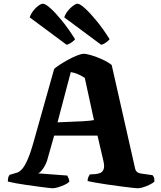

<svg xmlns="http://www.w3.org/2000/svg" viewBox="-20 -1008 864 1028"><path d="M261 0Q257 0 235.5 -2.5Q214 -5 184.5 -9Q155 -13 123 -17.5Q91 -22 64 -27Q37 -32 22 -36Q22 -63 32 -72L49 -77Q59 -80 71 -83.5Q83 -87 97 -101.5Q111 -116 127.5 -153Q144 -190 163 -259L270 -639Q278 -647 298.5 -660.5Q319 -674 344.5 -688Q370 -702 393 -711Q416 -720 429 -720Q443 -720 471 -711.5Q499 -703 528.5 -689.5Q558 -676 578 -660L704 -103Q709 -83 734 -79L797 -70Q801 -64 803.5 -60Q806 -56 807 -36Q799 -28 782 -19.5Q765 -11 747 -5.5Q729 0 716 0Q710 0 684.5 -3Q659 -6 623.5 -10.5Q588 -15 551.5 -20.5Q515 -26 487 -31Q459 -36 449 -39Q449 -53 454.5 -62.5Q460 -72 460 -74L492 -76Q503 -77 515.5 -81.5Q528 -86 534.5 -101Q541 -116 533 -149L502 -282H270L232 -148Q224 -124 209 -103Q194 -82 183 -80L340 -68Q341 -65 346 -56Q351 -47 351 -35Q344 -27 327 -19Q310 -11 291.5 -5.5Q273 0 261 0ZM288 -353Q369 -356 416.5 -358.5Q464 -361 483 -365L434 -591Q396 -616 359 -622ZM337 -768 139 -915Q145 -933 158 -950Q171 -967 185.5 -977.5Q200 -988 210 -988Q223 -988 250 -964Q277 -940 311.5 -897.5Q346 -855 382 -798Q377 -791 365 -782Q353 -773 337 -768ZM522 -768 324 -915Q330 -933 343 -949.5Q356 -966 371 -977Q386 -988 395 -988Q408 -988 435 -963.5Q462 -939 497 -896.5Q532 -854 567 -798Q561 -791 549 -781.5Q537 -772 522 -768Z"/></svg>

Font: Texturina ExtraBold
Style: Regular
Weight: 800
Designer: Guillermo Torres Carreño
Foundry: Omnibus-Type
Version: Version 1.002; ttfautohint (v1.8.3)